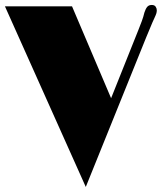

<svg xmlns="http://www.w3.org/2000/svg" viewBox="-24 -716 660 763"><path d="M-4.4 -690.9H262.2L417.5 -325.7L526.4 -598.1Q533.7 -616.2 539.8 -632.8Q545.9 -649.4 549.8 -666Q554.7 -681.2 561 -688.7Q567.4 -696.3 579.1 -696.3Q589.8 -696.3 594.5 -689.5Q599.1 -682.6 599.1 -675.3Q599.1 -668.9 597.4 -663.1Q595.7 -657.2 588.9 -642.6Q585.9 -636.7 582.3 -628.2Q578.6 -619.6 574.5 -609.6Q570.3 -599.6 565.9 -588.9Q561.5 -578.1 557.1 -567.9L316.9 26.9Z"/></svg>

Font: Limelight
Style: Regular
Weight: 400
Designer: Nicole Fally with help from Eben Sorkin
Foundry: Nicole Fally with help from Eben Sorkin
Version: Version 1.002